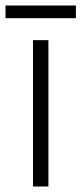

<svg xmlns="http://www.w3.org/2000/svg" viewBox="-40 -678 296 698"><path d="M236 -658H-20V-612H236ZM136 0V-532H80V0Z"/></svg>

Font: Noto Sans Khmer SemiCondensed Light
Style: Regular
Weight: 300
Width: 4
Designer: Danh Hong and the Monotype Design Team
Foundry: Monotype Imaging Inc.
Version: Version 2.004